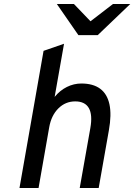

<svg xmlns="http://www.w3.org/2000/svg" viewBox="-20 -941 672 961"><path d="M77.5 0 198 -686.5 300.5 -722 253.5 -456Q280 -488.5 314.8 -505.8Q349.5 -523 387 -523Q446 -523 481.2 -497Q516.5 -471 527.8 -419Q539 -367 525 -289L474 0H379L432 -299Q444 -366 424.8 -399.8Q405.5 -433.5 356.5 -433.5Q307.5 -433.5 272.2 -398.5Q237 -363.5 226.5 -305L173 0ZM372.5 -765 264.5 -921H350L433 -834.5L545.5 -921H632L469 -765Z"/></svg>

Font: Overpass Medium
Style: Italic
Weight: 500
Italic angle: -10°
Designer: Delve Withrington, Dave Bailey, Thomas Jockin
Foundry: Delve Fonts LLC
Version: Version 4.000